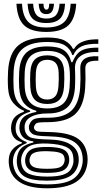

<svg xmlns="http://www.w3.org/2000/svg" viewBox="-20 -812 550 1034"><path d="M233.8 202Q136.2 202 84.8 167.9Q33.2 133.8 27.5 69Q25.5 46 30.5 25Q35.5 3.5 53.8 -14Q72 -31.5 97.5 -40V-46Q72.5 -53.2 58.8 -67.4Q45 -81.5 40.5 -107Q38 -121 40.5 -136.8Q44.8 -165.8 61.1 -182.5Q77.5 -199.2 108.5 -210V-216Q80.5 -225.5 53.6 -255.2Q26.8 -285 23.5 -337Q21.8 -364.8 22 -386.1Q22.2 -407.5 23.5 -430Q29.2 -526.5 79.6 -568.2Q130 -610 234.5 -610Q297.8 -610 328.8 -593.2Q359.8 -576.5 372.8 -549H378.8Q393.8 -574 419.1 -585Q444.5 -596 469.8 -598.5Q495 -601 509.5 -600V-576Q450.8 -577.2 419.6 -562.4Q388.5 -547.5 375.2 -515.5H369.2Q359.2 -548.2 330.2 -567.1Q301.2 -586 234.5 -586Q145.8 -586 102.1 -549.5Q58.5 -513 53.5 -429Q50.8 -383 53.5 -338Q57 -282.2 82.8 -254.1Q108.5 -226 142.5 -216.2V-210.2Q106 -199.5 88 -182.4Q70 -165.2 65.2 -137.5Q62.8 -122.2 65.2 -106.2Q72 -65.8 123.5 -47.2V-41.2Q91.8 -28 76.5 -12Q61.2 4 54.8 24.8Q47.8 47 50.2 68.5Q57.2 127 100.8 154Q144.2 181 233.8 181Q326 181 369.9 154.1Q413.8 127.2 424 69Q427.5 50 423.8 25.2Q415.8 -27 373.4 -51.6Q331 -76.2 239.5 -78Q201.8 -78.8 182.5 -81.9Q163.2 -85 154.6 -91Q146 -97 140.2 -106Q136.8 -111.8 135.9 -122Q135 -132.2 137 -138Q146.5 -164 165.5 -171.4Q184.5 -178.8 234.5 -178Q321.8 -176.8 363.6 -215.2Q405.5 -253.8 411.5 -338Q413.2 -361.8 413.5 -387.6Q413.8 -413.5 412.5 -439.8Q408.8 -514.8 509.5 -509V-485Q471.8 -486.2 455 -476.1Q438.2 -466 439.5 -440Q440.8 -413.5 440.5 -387.2Q440.2 -361 438.5 -337Q431.5 -240 384.4 -197Q337.2 -154 234.5 -154Q206 -154 192.2 -152.4Q178.5 -150.8 173.1 -146Q167.8 -141.2 163.8 -131.5Q163 -129.8 162.9 -124.8Q162.8 -119.8 165.2 -116.2Q170.2 -109.8 175.5 -106.6Q180.8 -103.5 194.8 -102.5Q208.8 -101.5 239.8 -101Q342.2 -99.5 391.9 -70.2Q441.5 -41 450.5 25Q453.5 47.2 450.5 69Q441.2 134.8 388.9 168.4Q336.5 202 233.8 202ZM233.8 161Q151 161 114.1 140Q77.2 119 71.2 70Q68.8 47.5 74 24.8Q80.5 -3.2 100.5 -19.2Q120.5 -35.2 159.5 -44.5V-50.5Q128.5 -54.8 111 -67.2Q93.5 -79.8 86.2 -106.8Q83 -119.8 85.2 -137.5Q89.2 -167.2 110.5 -184.1Q131.8 -201 175.5 -209.2V-215.2Q133.8 -226.8 110.2 -255Q86.8 -283.2 83.2 -341Q82 -362.5 82 -382Q82 -401.5 83.5 -426.5Q87.8 -499 124.2 -530.5Q160.8 -562 234.5 -562Q293.5 -562 322.8 -542.4Q352 -522.8 364.2 -477.2H370.2Q382.8 -507.2 398.8 -524.4Q414.8 -541.5 440.9 -548.5Q467 -555.5 509.5 -555.5V-531.5Q445 -534.2 412.6 -509.4Q380.2 -484.5 384 -435.2Q385 -423.5 385 -404.9Q385 -386.2 384.8 -368.5Q384.5 -350.8 383.8 -341.5Q378.2 -264 340.6 -232Q303 -200 234.5 -201Q211.2 -201.5 185.5 -196.4Q159.8 -191.2 140 -178.6Q120.2 -166 114.2 -143.5Q112.2 -135.8 112.5 -125Q112.8 -114.2 114.5 -107.8Q123.8 -76.2 153.1 -69Q182.5 -61.8 240 -60.8Q315.5 -59.8 355.5 -36.4Q395.5 -13 402 25.2Q406.2 49.5 402.2 69.2Q392.5 117 352.8 139Q313 161 233.8 161ZM234.5 -228Q292 -228 321.1 -254.9Q350.2 -281.8 354.8 -343.5Q356 -361 356.5 -382.1Q357 -403.2 355.8 -425.2Q352.5 -490.5 320.4 -514.2Q288.2 -538 234.5 -538Q176 -538 146.5 -511.6Q117 -485.2 113.2 -424.5Q112 -404.2 112.1 -382.6Q112.2 -361 113.2 -342.5Q116.8 -283.8 146.4 -255.9Q176 -228 234.5 -228ZM234.5 -252Q191.5 -252 168.9 -273.4Q146.2 -294.8 143.2 -344.2Q142 -366.2 142.1 -384.9Q142.2 -403.5 143.2 -422.2Q146.2 -471.5 168.8 -492.8Q191.2 -514 234.5 -514Q278.2 -514 300.8 -493.1Q323.2 -472.2 325.8 -424Q327.5 -386 324.8 -344.8Q321.2 -295.2 298.8 -273.6Q276.2 -252 234.5 -252ZM234.5 -276Q260.8 -276 276.4 -292.1Q292 -308.2 294.8 -347.5Q296 -366.8 296.5 -383.4Q297 -400 295.8 -422.5Q294 -458.8 278.4 -474.4Q262.8 -490 234.5 -490Q206.5 -490 191 -474Q175.5 -458 173.2 -421Q172.2 -401.5 172.1 -384.1Q172 -366.8 173.2 -346Q175.5 -308.5 191 -292.2Q206.5 -276 234.5 -276ZM233.8 139Q289.2 139 317.9 129.6Q346.5 120.2 358.1 104.2Q369.8 88.2 374.2 69Q378 52.2 373 24.5Q367 -7.5 334.2 -21.5Q301.5 -35.5 239.8 -38.8Q176.5 -42.2 143.9 -27.4Q111.2 -12.5 98 25.2Q91 45.5 95 69.5Q101.5 108.5 134.9 123.8Q168.2 139 233.8 139ZM233.8 119Q172.5 119 147.4 106.6Q122.2 94.2 117 69Q112.2 46 120.2 25Q130.2 -1 156.6 -11.2Q183 -21.5 240.8 -20.5Q292.2 -19.5 317.1 -9.1Q342 1.2 349.2 24.8Q356.2 46.5 350.2 68.5Q342.8 95.8 317.1 107.4Q291.5 119 233.8 119ZM233.8 97Q274.8 97 295.4 91.2Q316 85.5 323.5 69Q334 47 322.5 25Q311.5 4 239.8 2.5Q193 1.2 173.1 7.6Q153.2 14 147 24.2Q133 47.5 142.5 69Q149.2 84 169.2 90.5Q189.2 97 233.8 97ZM229.5 -640Q147.5 -640 110.1 -675.4Q72.8 -710.8 68.5 -792H98.5Q102 -723.5 132.5 -693.8Q163 -664 229.5 -664Q295.5 -664 326 -693.8Q356.5 -723.5 360.5 -792H390.5Q385.5 -710.8 348.1 -675.4Q310.8 -640 229.5 -640ZM229.5 -688Q178.2 -688 154.9 -712.1Q131.5 -736.2 128.5 -792H158.2Q160.8 -749.2 177.2 -730.6Q193.8 -712 229.5 -712Q265 -712 281.5 -730.6Q298 -749.2 300.8 -792H330.5Q327.2 -736.2 303.8 -712.1Q280.2 -688 229.5 -688ZM229.5 -736Q209 -736 199.5 -749Q190 -762 188.2 -792H214.2Q214 -775 218.6 -767.5Q223.2 -760 229.5 -760Q245.8 -760 244.8 -792H270.8Q268.8 -762 259.1 -749Q249.5 -736 229.5 -736Z"/></svg>

Font: Big Shoulders Inline Display Black
Style: Regular
Weight: 900
Designer: Patric King
Foundry: XO Type Co
Version: Version 1.000